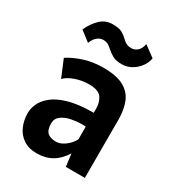

<svg xmlns="http://www.w3.org/2000/svg" viewBox="-177 -819 850 935"><g transform="rotate(30 248.5 -351.0)"><path d="M174 14Q128 14 97.8 -6.5Q67.5 -27 52.8 -61Q38 -95 38 -136Q38 -159 49.8 -186.5Q61.5 -214 91.5 -239Q121.5 -264 176 -280Q230.5 -296 316 -296V-319Q316 -356 298.2 -380.5Q280.5 -405 227 -405Q188 -405 150.8 -391.8Q113.5 -378.5 96 -359L56 -455Q86 -475.5 136.2 -492.8Q186.5 -510 248 -510Q322 -510 363 -487.5Q404 -465 420.5 -423.8Q437 -382.5 437 -327V0H330L321 -71Q269 14 174 14ZM227 -82Q249.5 -82 275.2 -100.2Q301 -118.5 316 -147V-218Q311 -219 305.2 -219Q299.5 -219 292 -219Q264.5 -219 234.2 -212.8Q204 -206.5 183 -191Q162 -175.5 162 -148Q162 -112 178 -97Q194 -82 227 -82ZM315.5 -569Q282 -569 263.5 -579.5Q245 -590 231.5 -602Q221 -612 209.2 -619.5Q197.5 -627 179.5 -627Q163 -627 147.5 -615.5Q132 -604 121.5 -577L65.5 -620Q83 -660 111.8 -688Q140.5 -716 181.5 -716Q217 -716 234.8 -706Q252.5 -696 264.5 -684Q275 -673.5 286.2 -666.8Q297.5 -660 317.5 -660Q335.5 -660 350.5 -673.2Q365.5 -686.5 370.5 -714L431.5 -669Q428 -644.5 411.5 -621.5Q395 -598.5 370 -583.8Q345 -569 315.5 -569Z"/></g></svg>

Font: Alatsi
Style: Regular
Weight: 400
Designer: Spyros Zevelakis, Eben Sorkin
Foundry: www.sorkintype.com
Version: Version 1.008; ttfautohint (v1.8.4.7-5d5b)